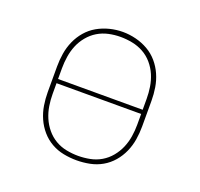

<svg xmlns="http://www.w3.org/2000/svg" viewBox="-101 -653 803 772"><g transform="rotate(20 300.0 -266.5)"><path d="M300 8Q272 8 244 2.5Q216 -3 191.5 -17Q167 -31 148.5 -52.5Q130 -74 118.5 -100Q107 -126 102.5 -154Q98 -182 98 -210V-320Q98 -348 102.5 -376Q107 -404 118.5 -430Q130 -456 148.5 -477.5Q167 -499 191.5 -513Q216 -527 244 -534Q272 -541 300 -541Q328 -541 356 -534Q384 -527 408.5 -513Q433 -499 451.5 -477.5Q470 -456 481.5 -430Q493 -404 497.5 -376Q502 -348 502 -320V-210Q502 -182 497.5 -154Q493 -126 481.5 -100Q470 -74 451.5 -52.5Q433 -31 408.5 -17Q384 -3 356 2.5Q328 8 300 8ZM119 -274H481V-320Q481 -346 477 -371.5Q473 -397 463 -420.5Q453 -444 436 -464Q419 -484 396.5 -496.5Q374 -509 348.5 -514Q323 -519 298 -519Q272 -519 247 -513.5Q222 -508 200.5 -495Q179 -482 162.5 -462Q146 -442 136.5 -419Q127 -396 123 -370.5Q119 -345 119 -320ZM300 -11Q325 -11 350.5 -16Q376 -21 398 -34Q420 -47 436.5 -67Q453 -87 463 -110.5Q473 -134 477 -159.5Q481 -185 481 -210V-256H119V-210Q119 -185 123 -159.5Q127 -134 137 -110.5Q147 -87 163.5 -67Q180 -47 202 -34Q224 -21 249.5 -16Q275 -11 300 -11Z"/></g></svg>

Font: Iosevka Curly Slab ThEx
Style: Regular
Weight: 100
Width: 7
Monospace: yes
Designer: Belleve Invis
Foundry: Belleve Invis
Version: Version 11.1.0; ttfautohint (v1.8.3)